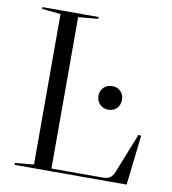

<svg xmlns="http://www.w3.org/2000/svg" viewBox="-79 -759 740 827"><g transform="rotate(10 291.5 -345.0)"><path d="M122 -16 40 -8V0H530L555 -218L543 -220L475 -49Q466 -27 455 -19.5Q444 -12 420 -12H199V-674L286 -682V-690H40V-682L122 -674ZM396 -407Q419 -407 433 -392.5Q447 -378 447 -356Q447 -334 433 -319Q419 -304 396 -304Q373 -304 358.5 -319Q344 -334 344 -356Q344 -378 358.5 -392.5Q373 -407 396 -407Z"/></g></svg>

Font: Libre Caslon Display
Style: Regular
Weight: 400
Designer: Pablo Impallari, Rodrigo Fuenzalida
Foundry: Pablo Impallari, Rodrigo Fuenzalida
Version: Version 1.100; ttfautohint (v1.6) -l 8 -r 50 -G 200 -x 14 -D